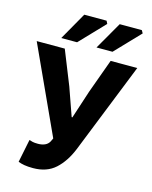

<svg xmlns="http://www.w3.org/2000/svg" viewBox="-127 -937 814 1031"><g transform="rotate(15 280.0 -421.5)"><path d="M158 12Q129 12 109 8.5Q89 5 75 -1L101 -129Q110 -126 120 -123.5Q130 -121 150 -121Q171 -121 187.5 -128Q204 -135 213 -151L222 -170L1 -652H157L233 -462L288 -306H292L343 -462L412 -652H560L359 -148Q329 -74 281.5 -31Q234 12 158 12ZM124 -702 211 -855H335L343 -839L212 -702ZM320 -702 408 -855H531L540 -839L409 -702Z"/></g></svg>

Font: Source Sans 3
Style: Bold
Weight: 700
Designer: Paul D. Hunt
Foundry: Adobe
Version: Version 3.052;hotconv 1.1.0;makeotfexe 2.6.0